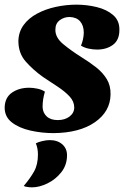

<svg xmlns="http://www.w3.org/2000/svg" viewBox="-34 -550 535 825"><path d="M196 22Q145 22 96.5 11Q48 0 17 -24Q-14 -48 -14 -88Q-13 -131 17.5 -152Q48 -173 91 -173Q108 -173 127 -169Q146 -165 159 -156Q149 -124 149 -90Q150 -65 167 -49.5Q184 -34 214 -34Q245 -34 265 -49.5Q285 -65 285 -88Q285 -114 265 -135.5Q245 -157 214 -177.5Q183 -198 151 -219Q109 -249 77 -285Q45 -321 45 -374Q46 -413 67.5 -442.5Q89 -472 125.5 -491.5Q162 -511 206 -520.5Q250 -530 295 -530Q339 -530 382 -519.5Q425 -509 452.5 -485Q480 -461 479 -421Q479 -378 451.5 -357.5Q424 -337 383 -337Q366 -337 347 -341Q328 -345 314 -354Q325 -380 326 -409Q326 -440 310.5 -458Q295 -476 265 -477Q241 -477 222.5 -463Q204 -449 204 -423Q203 -389 237.5 -360.5Q272 -332 315 -305Q349 -284 378 -261.5Q407 -239 424.5 -210.5Q442 -182 441 -144Q440 -71 374 -25Q308 21 196 22ZM104 255Q95 255 84 253.5Q73 252 68 249Q96 216 112.5 186.5Q129 157 129 114Q129 87 120 66Q128 61 146.5 56.5Q165 52 179 52Q213 52 233.5 70Q254 88 254 117Q254 159 229.5 190Q205 221 170 238Q135 255 104 255Z"/></svg>

Font: Sansita Swashed
Style: Bold
Weight: 700
Designer: Pablo Cosgaya
Foundry: Omnibus-Type
Version: Version 1.003; ttfautohint (v1.8.3)